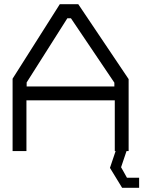

<svg xmlns="http://www.w3.org/2000/svg" viewBox="-20 -720 683 915"><path d="M643 127V175H562L504 80L531 0H527V-242H106V0H40V-345L265 -700H353L593 -343V0H583L557 77L570 100L585 127ZM525 -326 318 -633H301L107 -327V-308H525Z"/></svg>

Font: Turret Road Medium
Style: Regular
Weight: 500
Designer: Noponies
Foundry: Noponies
Version: Version 1.001; ttfautohint (v1.8)